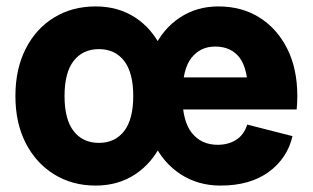

<svg xmlns="http://www.w3.org/2000/svg" viewBox="-20 -564 974 598"><path d="M278 14Q205 14 148.5 -21Q92 -56 60 -118.5Q28 -181 28 -265Q28 -349 60 -412Q92 -475 148.5 -509.5Q205 -544 278 -544Q348 -544 401 -509.5Q454 -475 484 -412Q514 -349 514 -265Q514 -181 484 -118.5Q454 -56 401 -21Q348 14 278 14ZM288 -119Q338 -119 366.5 -155.5Q395 -192 395 -265Q395 -338 366.5 -374.5Q338 -411 288 -411Q238 -411 209.5 -374.5Q181 -338 181 -265Q181 -192 209.5 -155.5Q238 -119 288 -119ZM667 14Q597 14 543 -21Q489 -56 458.5 -119Q428 -182 428 -265Q428 -349 458 -412Q488 -475 540.5 -509.5Q593 -544 660 -544Q733 -544 788 -509.5Q843 -475 874.5 -412.5Q906 -350 906 -265Q906 -254 905.5 -244Q905 -234 904 -223H479V-323H795L753 -265Q753 -349 726.5 -384Q700 -419 650 -419Q604 -419 576 -383.5Q548 -348 548 -265Q548 -187 577.5 -150Q607 -113 658 -113Q691 -113 715.5 -128.5Q740 -144 750 -176L891 -140Q875 -71 817 -28.5Q759 14 667 14Z"/></svg>

Font: Radio Canada Big
Style: Bold
Weight: 700
Designer: Étienne Aubert Bonn
Foundry: Coppers and Brasses
Version: Version 1.001